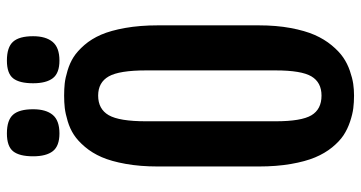

<svg xmlns="http://www.w3.org/2000/svg" viewBox="-267 -782 1056 562"><g transform="rotate(-90 261.0 -501.0)"><path d="M262.2 7.3Q242.7 7.3 225.1 5.1Q207.5 2.9 185.8 -4.4Q164.1 -11.7 146.2 -23.4Q128.4 -35.2 110.8 -56.6Q93.3 -78.1 81.3 -106.7Q69.3 -135.3 62 -177.5Q54.7 -219.7 54.7 -271.5V-566.9Q54.7 -619.1 62.3 -661.1Q69.8 -703.1 82 -731.2Q94.2 -759.3 112.1 -780.3Q129.9 -801.3 147.5 -812.7Q165 -824.2 187 -830.8Q209 -837.4 225.8 -839.4Q242.7 -841.3 262.2 -841.3Q281.2 -841.3 297.4 -839.6Q313.5 -837.9 335.4 -831.3Q357.4 -824.7 374.8 -813.7Q392.1 -802.7 410.2 -782Q428.2 -761.2 440.4 -733.2Q452.6 -705.1 460.2 -662.4Q467.8 -619.6 467.8 -566.9V-271.5Q467.8 -220.2 460 -178.2Q452.1 -136.2 439.7 -107.9Q427.2 -79.6 409.4 -58.1Q391.6 -36.6 373.8 -24.4Q356 -12.2 334.7 -4.9Q313.5 2.4 296.6 4.9Q279.8 7.3 262.2 7.3ZM262.2 -87.9Q300.8 -87.9 318.4 -117.4Q335.9 -147 335.9 -222.2V-601.6Q335.9 -679.7 318.4 -710.7Q300.8 -741.7 262.2 -741.7Q222.7 -741.7 204.8 -710.7Q187 -679.7 187 -601.6V-222.2Q187 -147 204.6 -117.4Q222.2 -87.9 262.2 -87.9ZM364.7 -855Q328.1 -855 313.2 -874.3Q298.3 -893.6 298.3 -932.1Q298.3 -972.2 312.7 -990.5Q327.1 -1008.8 364.7 -1008.8Q403.8 -1008.8 419.9 -990.7Q436 -972.7 436 -932.1Q436 -895 419.4 -875Q402.8 -855 364.7 -855ZM151.4 -855Q114.7 -855 99.6 -874.3Q84.5 -893.6 84.5 -932.1Q84.5 -972.2 99.1 -990.5Q113.8 -1008.8 151.4 -1008.8Q190.4 -1008.8 206.3 -990.7Q222.2 -972.7 222.2 -932.1Q222.2 -894.5 205.8 -874.8Q189.5 -855 151.4 -855Z"/></g></svg>

Font: FjallaOne
Style: Regular
Weight: 400
Designer: Irina Smirnova
Foundry: Irina Smirnova
Version: Version 1.001